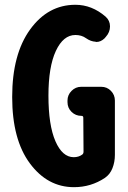

<svg xmlns="http://www.w3.org/2000/svg" viewBox="-20 -775 540 807"><path d="M291 11.7Q179.7 11.7 105.5 -88.4Q31.2 -188.5 31.2 -367.2Q31.2 -546.9 106.4 -650.9Q181.6 -754.9 296.9 -754.9Q366.2 -754.9 423.8 -705.1Q442.4 -688.5 442.4 -664.1Q442.4 -639.6 424.8 -620.1L418.9 -613.3Q403.3 -598.6 384.8 -598.6Q382.8 -598.6 381.8 -599.6Q361.3 -600.6 341.8 -614.3Q323.2 -627.9 296.9 -627.9Q246.1 -627.9 214.8 -561Q183.6 -494.1 183.6 -373Q183.6 -249 212.9 -181.6Q242.2 -114.3 290 -114.3Q310.5 -114.3 325.2 -125Q331.1 -128.9 331.1 -137.7L330.1 -280.3Q330.1 -288.1 322.3 -288.1H321.3Q297.9 -288.1 280.8 -304.7Q263.7 -321.3 263.7 -345.7V-352.5Q263.7 -376 280.8 -393.1Q297.9 -410.2 321.3 -410.2H405.3Q429.7 -410.2 446.3 -393.1Q462.9 -376 462.9 -352.5V-124Q462.9 -93.8 452.6 -67.9Q442.4 -42 420.9 -27.3Q362.3 11.7 291 11.7Z"/></svg>

Font: Gen Jyuu Gothic Monospace Bold
Style: Bold
Weight: 700
Designer: [Source Han Sans]
Ryoko NISHIZUKA  (kana & ideographs); Paul D. Hunt (Latin, Greek & Cyrillic); Wenlong ZHANG  (bopomofo
Version: Version 1.002.20150607